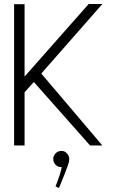

<svg xmlns="http://www.w3.org/2000/svg" viewBox="-20 -722 568 953"><path d="M488 0H427L148 -315L102 -264V0H50V-701H102V-342L420 -702H488L185 -357ZM244.3 67.6Q244.3 51.3 255.9 39.2Q267.6 27.1 285.7 27.1Q302.1 27.1 313.7 40.9Q325.4 54.7 323.6 71.1Q323.6 79.7 316.7 99.6Q309.8 119.4 300.3 143.1Q290.8 166.9 283.1 185.8Q275.3 204.8 272.7 210.9L255.5 203.1Q258.1 197.9 264.1 182Q270.1 166 276.6 145.3Q283.1 124.6 286.5 107.3Q267.6 108.2 255.9 96.1Q244.3 84 244.3 67.6Z"/></svg>

Font: Kulim Park ExtraLight
Style: Regular
Weight: 275
Designer: Noponies / Dale Sattler
Foundry: Noponies
Version: Version 1.000; ttfautohint (v1.8.3)